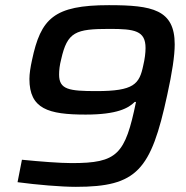

<svg xmlns="http://www.w3.org/2000/svg" viewBox="-20 -716 720 744"><path d="M274 8C511 8 565 -56 628 -348C647 -434 657 -500 657 -544C657 -679 570 -696 402 -696C188 -696 138 -644 104 -483C98 -456 94 -430 94 -410C94 -294 167 -272 312 -272C434 -272 478 -297 502 -321H507C465 -117 435 -84 258 -84C212 -84 135 -90 65 -97L48 -10C123 0 216 8 274 8ZM354 -363C247 -363 209 -369 209 -427C209 -444 211 -463 217 -486C241 -593 273 -604 405 -604C502 -604 544 -597 544 -530C544 -511 541 -487 535 -462C520 -390 499 -363 354 -363Z"/></svg>

Font: Saira UNSAM Medium Italic
Style: Regular
Weight: 500
Italic angle: -12°
Designer: Hector Gatti with collaboration of the Omnibus-Type team
Foundry: Omnibus-Type
Version: Version 0.072;PS 000.072;hotconv 1.0.88;makeotf.lib2.5.64775